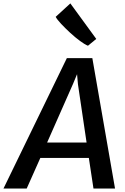

<svg xmlns="http://www.w3.org/2000/svg" viewBox="-65 -1080 716 1100"><path d="M-45 0 318 -747H464L594 0H470.5L444 -175H166L88 0ZM205 -263.5H431L381.5 -598L376.5 -655L353 -598.5ZM439 -818Q421 -825 393.5 -845.2Q366 -865.5 337.2 -892Q308.5 -918.5 285.5 -943Q262.5 -967.5 254 -983.5L338 -1060.5L486.5 -857Z"/></svg>

Font: Merriweather Sans Medium
Style: Italic
Weight: 500
Italic angle: -7.5°
Designer: Eben Sorkin
Foundry: Eben Sorkin
Version: Version 2.001